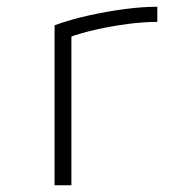

<svg xmlns="http://www.w3.org/2000/svg" viewBox="-20 -550 540 570"><path d="M142 -475Q189 -492 243 -504Q297 -516 350 -523Q403 -530 447 -530V-485Q407 -485 360.5 -479Q314 -473 266.5 -462.5Q219 -452 179 -437L192 -462V0H142Z"/></svg>

Font: M PLUS Code Latin Light
Style: Regular
Weight: 300
Designer: Coji Morishita
Foundry: UNDERFOREST DESIGN
Version: Version 1.002; ttfautohint (v1.8.3)